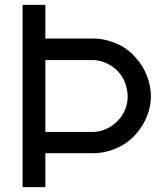

<svg xmlns="http://www.w3.org/2000/svg" viewBox="-20 -770 672 790"><path d="M540.6 -530.2C514.6 -561.5 479.2 -585.4 440.6 -597.9C415.6 -607.3 389.6 -611.5 362.5 -611.5H166.7V-750H72.9V0H166.7V-139.6H362.5C434.4 -139.6 504.2 -172.9 545.8 -226C580.2 -267.7 601 -320.8 601 -375C600 -431.3 578.1 -488.5 540.6 -530.2ZM472.9 -282.3C444.8 -247.9 402.1 -227.1 362.5 -227.1H166.7V-522.9H362.5C399 -522.9 438.5 -504.2 464.6 -477.1C490.6 -450 504.2 -413.5 505.2 -375C506.3 -341.7 493.8 -308.3 472.9 -282.3Z"/></svg>

Font: Manrope3 Medium
Style: Regular
Weight: 500
Width: 4
Designer: Mikhail Sharanda
Foundry: Mikhail Sharanda
Version: Version 3.000;PS 003.000;hotconv 1.0.88;makeotf.lib2.5.64775